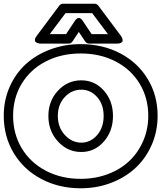

<svg xmlns="http://www.w3.org/2000/svg" viewBox="-40 -968 860 1023"><path d="M-20 -351.1Q-20 -433.6 11.2 -504.6Q42.5 -575.7 96.9 -625.7Q151.4 -675.8 227.3 -704.3Q303.2 -732.9 390.1 -732.9Q506.3 -732.9 599.9 -684.1Q693.4 -635.3 746.6 -547.9Q799.8 -460.4 799.8 -351.1Q799.8 -268.6 768.6 -196.8Q737.3 -125 683.1 -74.2Q628.9 -23.4 553 5.9Q477.1 35.2 390.1 35.2Q273.9 35.2 180.2 -14.4Q86.4 -64 33.2 -152.3Q-20 -240.7 -20 -351.1ZM29.8 -351.1Q29.8 -255.4 75.4 -178.7Q121.1 -102.1 203.6 -58.6Q286.1 -15.1 390.1 -15.1Q467.8 -15.1 535.2 -40.5Q602.5 -65.9 649.4 -110.6Q696.3 -155.3 723.1 -217.5Q750 -279.8 750 -351.1Q750 -445.8 704.3 -521.7Q658.7 -597.7 576.4 -640.4Q494.1 -683.1 390.1 -683.1Q286.1 -683.1 203.9 -640.6Q121.6 -598.1 75.7 -522.2Q29.8 -446.3 29.8 -351.1ZM154.8 -775.9 275.9 -938Q284.2 -948.2 295.9 -948.2H463.9Q475.6 -948.2 483.9 -938L605 -775.9Q606 -774.4 607.7 -771.7Q609.4 -769 611.8 -762Q614.3 -754.9 613.3 -749.8Q612.3 -744.6 605.5 -740.2Q598.6 -735.8 585 -735.8H435.1Q421.4 -735.8 414.1 -747.1L379.9 -797.9L346.2 -747.1Q338.4 -735.8 325.2 -735.8H174.8Q172.9 -735.8 169.7 -736.1Q166.5 -736.3 159.7 -738.8Q152.8 -741.2 149.2 -744.9Q145.5 -748.5 146 -756.8Q146.5 -765.1 154.8 -775.9ZM217.8 -350.1Q217.8 -430.2 269 -485.1Q320.3 -540 393.1 -540Q464.8 -540 513.4 -485.4Q562 -430.7 562 -350.1Q562 -269.5 513.4 -213.9Q464.8 -158.2 393.1 -158.2Q320.3 -158.2 269 -213.9Q217.8 -269.5 217.8 -350.1ZM225.1 -786.1H312L358.9 -856.9Q365.2 -866.7 372.1 -870.1Q378.9 -873.5 383.8 -871.8Q388.7 -870.1 392.6 -866.9Q396.5 -863.8 398.4 -860.4L400.9 -856.9L448.2 -786.1H535.2L451.2 -897.9H309.1ZM393.1 -208Q442.4 -208 477.3 -248Q512.2 -288.1 512.2 -350.1Q512.2 -412.1 477.3 -451.2Q442.4 -490.2 393.1 -490.2Q341.8 -490.2 304.9 -450.7Q268.1 -411.1 268.1 -350.1Q268.1 -289.1 305.7 -248.5Q343.3 -208 393.1 -208Z"/></svg>

Font: Trueno Black Outline
Style: Regular
Weight: 900
Width: 6
Designer: Julieta Ulanovsky
Foundry: Julieta Ulanovsky
Version: Version 3.001b | FøM Fix